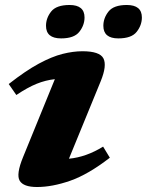

<svg xmlns="http://www.w3.org/2000/svg" viewBox="-20 -737 589 770"><path d="M72.5 -107 200 -419.5Q163 -415.5 127 -401Q91 -386.5 45.5 -356L15 -400Q82.5 -453 135.2 -481.5Q188 -510 230.8 -520.8Q273.5 -531.5 310.5 -531.5Q380 -531.5 394.8 -502.8Q409.5 -474 384 -411.5L256.5 -100.5Q325.5 -107 393.5 -149L420.5 -104.5Q334 -37.5 261.8 -12.2Q189.5 13 128.5 13Q74 13 59 -12.2Q44 -37.5 72.5 -107ZM225 -583Q164.5 -583 164.5 -633.5Q164.5 -664.5 185.2 -690.8Q206 -717 259 -717Q319 -717 319 -667Q319 -636 298.2 -609.5Q277.5 -583 225 -583ZM454.5 -583Q394.5 -583 394.5 -633.5Q394.5 -664.5 415.2 -690.8Q436 -717 488.5 -717Q549 -717 549 -667Q549 -636 528.2 -609.5Q507.5 -583 454.5 -583Z"/></svg>

Font: Newsreader 6pt
Style: Bold Italic
Weight: 700
Italic angle: -17°
Designer: Hugues Gentile
Foundry: Production Type
Version: Version 1.003; ttfautohint (v1.8.3)